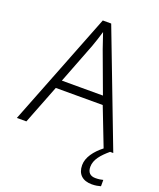

<svg xmlns="http://www.w3.org/2000/svg" viewBox="-167 -818 942 1138"><g transform="rotate(20 304.0 -249.5)"><path d="M508 123C508 77 542 39 588 0H608L334 -717H281L0 0H60L156 -246H452L545 -6C495 33 459 81 459 130C459 187 493 218 551 218C575 218 592 214 607 210V170C596 173 580 176 559 176C526 176 508 158 508 123ZM339 -556 434 -299H175L274 -555C283 -580 296 -618 306 -653C316 -622 332 -575 339 -556Z"/></g></svg>

Font: Noto Sans Ethiopic Light
Style: Regular
Weight: 300
Designer: Monotype Design Team
Foundry: Monotype Imaging Inc.
Version: Version 2.102